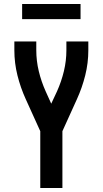

<svg xmlns="http://www.w3.org/2000/svg" viewBox="-20 -943 515 963"><path d="M182 0V-285L109 -446Q83 -503 67.5 -565Q52 -627 52 -691V-735H162V-691Q162 -638 174.5 -586Q187 -534 209 -485L237 -423L266 -485Q288 -534 300.5 -586Q313 -638 313 -691V-735H423V-691Q423 -627 407.5 -565Q392 -503 366 -446L293 -285V0ZM91 -847V-923H384V-847Z"/></svg>

Font: Iosevka QP
Style: Bold
Weight: 700
Designer: Belleve Invis
Foundry: Belleve Invis
Version: Version 20.0.0; ttfautohint (v1.8.4)